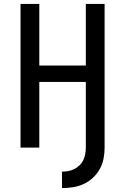

<svg xmlns="http://www.w3.org/2000/svg" viewBox="-20 -755 640 982"><path d="M297 207V123Q313 123 329.5 120Q346 117 360.5 109.5Q375 102 387 90.5Q399 79 406 64Q413 49 416 32.5Q419 16 419 0V-336H181V0H85V-735H181V-420H419V-735H515V0Q515 29 509.5 57Q504 85 490 110Q476 135 455 154.5Q434 174 408 186Q382 198 353.5 202.5Q325 207 297 207Z"/></svg>

Font: Zed Mono Medium Extended
Style: Regular
Weight: 500
Width: 7
Monospace: yes
Designer: Belleve Invis
Foundry: Belleve Invis
Version: Version 1.0.0; ttfautohint (v1.8.4)